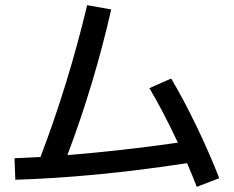

<svg xmlns="http://www.w3.org/2000/svg" viewBox="-20 -722 904 741"><path d="M136.2 -116.2Q243.2 -396 316.4 -702.1L409.2 -685.5Q343.8 -397.9 240.2 -123.5Q440.4 -139.2 666.5 -171.4Q609.9 -292 556.6 -381.8L640.6 -418.9Q688 -339.4 738.3 -235.1Q788.6 -130.9 826.2 -34.2L739.3 -1Q724.6 -40 702.1 -92.3Q344.7 -37.6 39.1 -28.3L36.1 -111.3Z"/></svg>

Font: Pretendard GOV Medium
Style: Regular
Weight: 500
Designer: Base glyphs from Inter by Rasmus Andersson; Hangeul glyphs from Noto Sans CJK(Source Han Sans) by Jang Soo-young and Kan
Foundry: Kil Hyung-jin
Version: Version 1.309